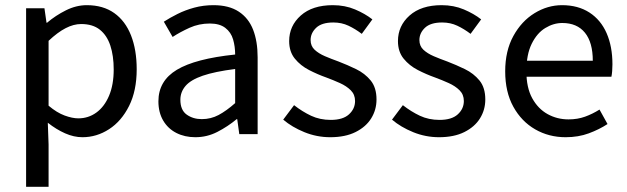

<svg xmlns="http://www.w3.org/2000/svg" viewBox="-20 -519 2427 743"><path d="M81 204V-487H152L160 -431H162Q195 -459 235 -479Q275 -499 316 -499Q379 -499 422 -468.5Q465 -438 487 -382Q509 -326 509 -251Q509 -168 479.5 -109Q450 -50 402 -19Q354 12 299 12Q266 12 232 -3Q198 -18 165 -44L168 40V204ZM283 -61Q322 -61 353 -83.5Q384 -106 402 -148.5Q420 -191 420 -250Q420 -303 407 -342.5Q394 -382 366.5 -404Q339 -426 294 -426Q265 -426 234 -410Q203 -394 168 -361V-110Q200 -83 230 -72Q260 -61 283 -61Z M736 12Q695 12 662.5 -4.5Q630 -21 611.5 -52.5Q593 -84 593 -127Q593 -206 664.5 -249Q736 -292 890 -308Q890 -339 882 -366.5Q874 -394 852 -411Q830 -428 792 -428Q750 -428 713.5 -411.5Q677 -395 648 -376L614 -435Q637 -450 667 -465Q697 -480 732 -489.5Q767 -499 806 -499Q866 -499 904 -474Q942 -449 959.5 -404Q977 -359 977 -297V0H906L898 -58H896Q861 -29 821 -8.5Q781 12 736 12ZM761 -58Q796 -58 826 -74Q856 -90 890 -120V-252Q811 -242 764.5 -226Q718 -210 698 -186.5Q678 -163 678 -133Q678 -93 702.5 -75.5Q727 -58 761 -58Z M1258 12Q1206 12 1158 -7.5Q1110 -27 1076 -56L1118 -112Q1150 -87 1184 -71Q1218 -55 1260 -55Q1307 -55 1330.5 -76.5Q1354 -98 1354 -128Q1354 -153 1337.5 -169.5Q1321 -186 1295.5 -197.5Q1270 -209 1243 -219Q1209 -231 1176 -248Q1143 -265 1121 -292Q1099 -319 1099 -360Q1099 -419 1144 -459Q1189 -499 1268 -499Q1315 -499 1354 -482.5Q1393 -466 1421 -444L1380 -388Q1355 -407 1328.5 -419.5Q1302 -432 1270 -432Q1225 -432 1203.5 -411.5Q1182 -391 1182 -364Q1182 -341 1197.5 -326.5Q1213 -312 1237.5 -301.5Q1262 -291 1290 -281Q1324 -268 1358 -251.5Q1392 -235 1414.5 -207.5Q1437 -180 1437 -134Q1437 -94 1416.5 -61Q1396 -28 1356 -8Q1316 12 1258 12Z M1679 12Q1627 12 1579 -7.5Q1531 -27 1497 -56L1539 -112Q1571 -87 1605 -71Q1639 -55 1681 -55Q1728 -55 1751.5 -76.5Q1775 -98 1775 -128Q1775 -153 1758.5 -169.5Q1742 -186 1716.5 -197.5Q1691 -209 1664 -219Q1630 -231 1597 -248Q1564 -265 1542 -292Q1520 -319 1520 -360Q1520 -419 1565 -459Q1610 -499 1689 -499Q1736 -499 1775 -482.5Q1814 -466 1842 -444L1801 -388Q1776 -407 1749.5 -419.5Q1723 -432 1691 -432Q1646 -432 1624.5 -411.5Q1603 -391 1603 -364Q1603 -341 1618.5 -326.5Q1634 -312 1658.5 -301.5Q1683 -291 1711 -281Q1745 -268 1779 -251.5Q1813 -235 1835.5 -207.5Q1858 -180 1858 -134Q1858 -94 1837.5 -61Q1817 -28 1777 -8Q1737 12 1679 12Z M2169 12Q2104 12 2051 -18.5Q1998 -49 1966.5 -106Q1935 -163 1935 -243Q1935 -322 1966.5 -379.5Q1998 -437 2048.5 -468Q2099 -499 2155 -499Q2217 -499 2261 -470.5Q2305 -442 2327.5 -390.5Q2350 -339 2350 -270Q2350 -257 2349 -244Q2348 -231 2346 -222H2003L2002 -284H2274Q2274 -355 2243.5 -392.5Q2213 -430 2156 -430Q2122 -430 2090 -410.5Q2058 -391 2037.5 -349.5Q2017 -308 2017 -243Q2017 -180 2039.5 -139Q2062 -98 2099 -77.5Q2136 -57 2180 -57Q2215 -57 2244 -67.5Q2273 -78 2300 -95L2331 -39Q2299 -18 2258.5 -3Q2218 12 2169 12Z"/></svg>

Font: Assistant Medium
Style: Regular
Weight: 500
Designer: Hebrew By Ben Nathan, Latin by Paul Hunt
Version: Version 3.000